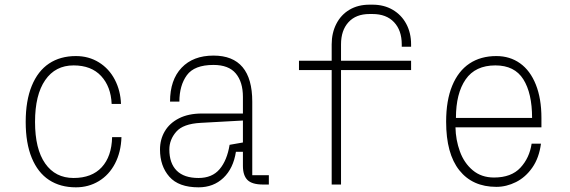

<svg xmlns="http://www.w3.org/2000/svg" viewBox="-20 -790 2440 822"><path d="M305 -550Q360 -550 403.5 -523Q447 -496 471.5 -449Q496 -402 498 -345H458Q455 -419 413 -464.5Q371 -510 295 -510Q217 -510 173.5 -447Q130 -384 130 -268Q130 -152 173.5 -90Q217 -28 295 -28Q373 -28 415.5 -74Q458 -120 460 -203H500Q498 -139 472.5 -90Q447 -41 403 -14.5Q359 12 305 12Q238 12 190 -19.5Q142 -51 116 -114Q90 -177 90 -268Q90 -359 116 -422.5Q142 -486 190 -518Q238 -550 305 -550Z M1131 0H1106Q1059 0 1039.5 -19.5Q1020 -39 1020 -80V-140H990Q979 -69 936.5 -28.5Q894 12 830 12Q745 12 705 -33.5Q665 -79 665 -150Q665 -193 685.5 -228Q706 -263 746.5 -283.5Q787 -304 844 -304H1020V-375Q1020 -439 989.5 -475.5Q959 -512 894 -512Q812 -512 780 -468Q748 -424 748 -355H708Q708 -448 757.5 -500Q807 -552 894 -552Q977 -552 1018.5 -502.5Q1060 -453 1060 -355V-40H1131ZM963 -170 1020 -180V-274L839 -264Q764 -260 734.5 -226Q705 -192 705 -150Q705 -91 736.5 -59.5Q768 -28 830 -28Q888 -28 920 -65.5Q952 -103 963 -170Z M1740 -490H1440V0H1400V-490H1260V-530H1400V-600Q1400 -649 1420 -688Q1440 -727 1476.5 -748.5Q1513 -770 1562 -770H1575Q1624 -770 1661.5 -748Q1699 -726 1719.5 -687.5Q1740 -649 1740 -600V-590H1700V-600Q1700 -660 1667 -695Q1634 -730 1575 -730H1562Q1504 -730 1472 -695Q1440 -660 1440 -600V-530H1740Z M1890 -269Q1890 -360 1916 -423Q1942 -486 1990 -518Q2038 -550 2105 -550Q2163 -550 2206.5 -519Q2250 -488 2274 -428Q2298 -368 2298 -285V-245H1930Q1931 -191 1949 -141.5Q1967 -92 2004 -61Q2041 -30 2095 -30Q2169 -30 2208 -72Q2247 -114 2256 -175H2296Q2288 -114 2259 -72.5Q2230 -31 2189 -10.5Q2148 10 2105 10Q2003 10 1946.5 -61Q1890 -132 1890 -269ZM2101 -510Q2015 -510 1973.5 -450Q1932 -390 1932 -285H2258Q2258 -391 2220.5 -450.5Q2183 -510 2101 -510Z"/></svg>

Font: Fliege Mono Thin
Style: Regular
Weight: 100
Version: Version 0.020;Glyphs 3.3 (3306)